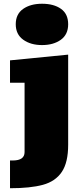

<svg xmlns="http://www.w3.org/2000/svg" viewBox="-20 -816 431 1030"><path d="M205.6 -574.2Q144.5 -574.2 104.5 -603Q64.5 -631.8 64.5 -686Q64.5 -740.2 104 -768.1Q143.6 -795.9 205.6 -795.9Q268.6 -795.9 307.1 -768.6Q345.7 -741.2 345.7 -686Q345.7 -630.9 306.2 -602.5Q266.6 -574.2 205.6 -574.2ZM33.7 193.8V44.9H48.8Q111.8 44.9 111.8 0V-372.1H33.7V-492.2L345.7 -522.9V-40Q345.7 55.7 311.5 106.4Q277.3 157.2 210 175.5Q142.6 193.8 33.7 193.8Z"/></svg>

Font: Moul
Style: Regular
Weight: 400
Designer: Danh Hong
Version: Version 8.002; ttfautohint (v1.8.3)